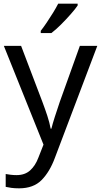

<svg xmlns="http://www.w3.org/2000/svg" viewBox="-20 -786 550 1046"><path d="M1 -536H95L211 -231Q226 -191 238 -154.5Q250 -118 256 -85H260Q266 -110 279 -150.5Q292 -191 306 -232L415 -536H510L279 74Q251 150 206.5 195Q162 240 84 240Q60 240 42 237.5Q24 235 11 232V162Q22 164 37.5 166Q53 168 70 168Q116 168 144.5 142Q173 116 189 73L217 2ZM403 -756Q391 -738 366 -709.5Q341 -681 312.5 -652.5Q284 -624 260 -606H202V-618Q217 -637 234.5 -663Q252 -689 269 -716.5Q286 -744 297 -766H403Z"/></svg>

Font: Noto Sans Test
Style: Regular
Weight: 400
Version: Version 1.002; ttfautohint (v1.8.4.7-5d5b)